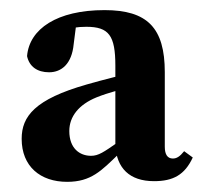

<svg xmlns="http://www.w3.org/2000/svg" viewBox="-20 -756 396 374"><path d="M301 -470.2V-615.4C301 -701.8 267 -736.3 183.7 -736.3C91.1 -736.3 37.2 -699.8 32.7 -646.7C37.1 -626.2 52.7 -615.2 75.6 -615.2C99.9 -615.2 119.9 -631.7 123.5 -669.8L129.6 -717.5L85.5 -693.6C114.4 -701.8 132.2 -703.8 148.2 -703.8C192.1 -703.8 204.7 -686.8 204.7 -628V-471.5C207.6 -429 231.8 -403.1 280.1 -403.1C317.2 -403.1 339.8 -415.3 355.5 -449.2L338.7 -461.5C330.1 -450.7 323.8 -447.2 316.7 -447.2C306.3 -447.2 301 -455 301 -470.2ZM115 -500.7C115 -529.1 133.5 -552.2 167.9 -566.3C189.9 -575.3 224.1 -584.3 255.8 -592.3V-618.7C224.2 -611.5 178.4 -600 149.1 -591.5C48.1 -562.7 22.2 -529.5 22.2 -485.6C22.2 -431.8 58.6 -401.8 110.8 -401.8C157.4 -401.8 177.5 -423.3 211.9 -456.7L239.7 -484.3L232.1 -494.6L208.5 -478.1C182.4 -460 171.9 -452.5 157.4 -452.5C135 -452.5 115 -467.2 115 -500.7Z"/></svg>

Font: Source Serif Variable
Style: Regular
Weight: 389
Designer: Frank Grießhammer
Foundry: Adobe Systems Incorporated
Version: Version 3.001;hotconv 1.0.111;makeotfexe 2.5.65597